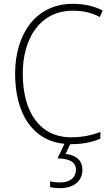

<svg xmlns="http://www.w3.org/2000/svg" viewBox="-20 -795 586 1004"><path d="M411 93C411 45 379 16 323 10L347 -41C349 -41 350 -41 351 -41C415 -41 467 -53 505 -70V-105C466 -90 416 -77 353 -77C188 -77 99 -209 99 -410C99 -593 188 -739 361 -739C408 -739 456 -731 502 -706L517 -740C470 -764 418 -775 361 -775C164 -775 59 -613 59 -410C59 -200 151 -59 317 -43L281 33C342 35 377 51 377 93C377 136 343 159 294 159C274 159 257 157 242 153V183C256 187 274 189 294 189C365 189 411 152 411 93Z"/></svg>

Font: Noto Sans Tamil UI SemiCondensed ExtraLight
Style: Regular
Weight: 200
Width: 4
Designer: Jelle Bosma - Monotype Design Team
Foundry: Monotype Imaging Inc.
Version: Version 2.004